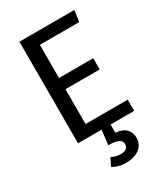

<svg xmlns="http://www.w3.org/2000/svg" viewBox="-224 -788 983 1128"><g transform="rotate(-30 267.5 -224.0)"><path d="M321 0V56Q369 60 391.5 83.5Q414 107 414 141Q414 189 379 215Q344 241 290 241Q262 241 238 234.5Q214 228 199 217L224 165Q254 181 287 181Q310 181 323.5 171.5Q337 162 337 141Q337 120 316 109.5Q295 99 248 99L260 0H100V-689H473L462 -613H195V-388H427V-312H195V-76H481V0Z"/></g></svg>

Font: Fira Sans
Style: Regular
Weight: 400
Designer: bBox Type GmbH & Carrois Corporate GbR & Edenspiekermann AG
Foundry: bBox Type GmbH & Carrois Corporate GbR & Edenspiekermann AG
Version: Version 4.301